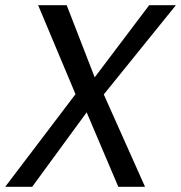

<svg xmlns="http://www.w3.org/2000/svg" viewBox="-59 -720 698 740"><path d="M232 -357 88 -700H198L306 -422L516 -700H619L341 -356L500 0H397L275 -287L65 0H-39Z"/></svg>

Font: Cabin
Style: Italic
Weight: 400
Italic angle: -7°
Designer: Pablo Impallari
Foundry: Pablo Impallari. http://www.impallari.com Igino Marini. http://www.ikern.com
Version: Version 2.200